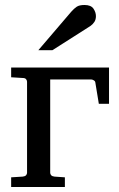

<svg xmlns="http://www.w3.org/2000/svg" viewBox="-20 -753 479 773"><path d="M418.9 -335H377.9L363.8 -420.9Q363.3 -426.3 357.4 -429.7Q351.6 -433.1 347.2 -433.1H182.1V-57.1Q182.1 -52.2 186 -47.6Q189.9 -43 199.2 -42L241.2 -39.1V0H24.9V-39.1L71.8 -42Q81.1 -43 85 -47.6Q88.9 -52.2 88.9 -57.1V-423.8Q88.9 -429.2 85 -434.1Q81.1 -439 71.8 -439L24.9 -441.9V-481H418.9ZM366.2 -688Q366.2 -674.3 359.9 -664.6Q353.5 -654.8 343.3 -647.9L190.9 -550.8H134.3L267.1 -706.1Q278.3 -718.8 288.8 -725.8Q299.3 -732.9 320.3 -732.9Q346.2 -732.9 356.2 -718.3Q366.2 -703.6 366.2 -688Z"/></svg>

Font: Charis
Style: Regular
Weight: 400
Designer: Walt Agee, Miriam Martin, Annie Olsen, Victor Gaultney, Lorna Priest, Alan Ward, Bob Hallissy, Martin Hosken, Sharon Cor
Foundry: SIL Global
Version: Version 7.000